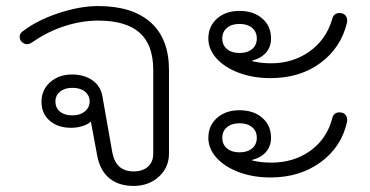

<svg xmlns="http://www.w3.org/2000/svg" viewBox="-20 -604 1222 634"><path d="M301 -90 280 -203Q272 -194 253.5 -188Q235 -182 215 -182Q171 -182 144 -205.5Q117 -229 117 -268Q117 -307 145.5 -332.5Q174 -358 218 -358Q258 -358 285 -339Q312 -320 318 -287L351 -100Q363 -38 421 -38Q451 -38 468.5 -53.5Q486 -69 486 -97V-373Q486 -456 441 -496Q396 -536 304 -536Q250 -536 194 -518Q138 -500 89 -466Q78 -458 69 -458Q59 -458 51 -467Q45 -473 45 -482Q45 -493 53 -499Q100 -536 171.5 -560Q243 -584 304 -584Q417 -584 477.5 -530Q538 -476 538 -373V-97Q538 -51 504.5 -20.5Q471 10 421 10Q372 10 341 -15.5Q310 -41 301 -90ZM276 -269Q276 -289 260.5 -301.5Q245 -314 219 -314Q194 -314 178.5 -301.5Q163 -289 163 -269Q163 -248 178 -235.5Q193 -223 219 -223Q244 -223 260 -236Q276 -249 276 -269Z M668 -477Q668 -517 696.5 -542.5Q725 -568 771 -568Q817 -568 846 -543Q875 -518 875 -477Q875 -450 859 -431Q843 -412 813 -404V-402Q842 -395 875 -395Q947 -395 1002 -434Q1057 -473 1077 -541Q1079 -551 1085.5 -556Q1092 -561 1100 -561Q1115 -561 1121.5 -552Q1128 -543 1126 -530Q1106 -446 1038 -396Q970 -346 873 -346Q816 -346 769 -363.5Q722 -381 695 -411Q668 -441 668 -477ZM828 -477Q828 -499 812.5 -512Q797 -525 771 -525Q745 -525 729.5 -512Q714 -499 714 -477Q714 -455 729.5 -442Q745 -429 771 -429Q797 -429 812.5 -442Q828 -455 828 -477ZM668 -149Q668 -189 696.5 -214.5Q725 -240 771 -240Q817 -240 846 -215Q875 -190 875 -149Q875 -122 859 -103Q843 -84 813 -76V-74Q842 -67 876 -67Q950 -67 1004.5 -106Q1059 -145 1077 -213Q1079 -223 1085.5 -228Q1092 -233 1100 -233Q1115 -233 1121.5 -224Q1128 -215 1126 -202Q1108 -119 1039 -68.5Q970 -18 873 -18Q816 -18 769 -35.5Q722 -53 695 -83Q668 -113 668 -149ZM828 -149Q828 -171 812.5 -184Q797 -197 771 -197Q745 -197 729.5 -184Q714 -171 714 -149Q714 -127 729.5 -114Q745 -101 771 -101Q797 -101 812.5 -114Q828 -127 828 -149Z"/></svg>

Font: Kodchasan ExtraLight
Style: Regular
Weight: 275
Version: Version 1.000; ttfautohint (v1.6)